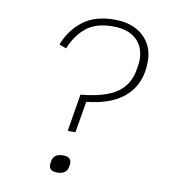

<svg xmlns="http://www.w3.org/2000/svg" viewBox="-81 -780 762 856"><g transform="rotate(10 300.0 -352.0)"><path d="M249 -185 277 -354Q386 -364 440 -401Q494 -438 505 -510Q507 -520 508.5 -533Q510 -546 510 -552Q510 -611 473 -645Q436 -679 367 -679Q291 -679 247 -643.5Q203 -608 178 -546L146 -558Q172 -626 226.5 -668Q281 -710 369 -710Q451 -710 499 -666.5Q547 -623 547 -551Q547 -454 486.5 -396.5Q426 -339 308 -327L284 -185ZM235 6Q198 6 198 -22Q198 -26 198.5 -30.5Q199 -35 200 -40Q206 -74 248 -74Q285 -74 285 -46Q285 -42 284.5 -37.5Q284 -33 283 -28Q277 6 235 6Z"/></g></svg>

Font: IBM Plex Mono ExtraLight
Style: Italic
Weight: 200
Italic angle: -9°
Monospace: yes
Designer: Mike Abbink, Paul van der Laan, Pieter van Rosmalen
Foundry: Bold Monday
Version: Version 2.3